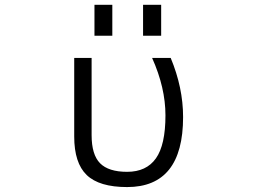

<svg xmlns="http://www.w3.org/2000/svg" viewBox="-20 -757 1040 787"><path d="M730.5 -277.3Q730.5 9.8 501 9.8Q386.7 9.8 335.4 -39.6Q284.2 -88.9 284.2 -197.3V-519.5H355.5V-203.1Q355.5 -123 390.1 -87.9Q424.8 -52.7 501 -52.7Q580.1 -52.7 619.1 -107.9Q658.2 -163.1 658.2 -284.2Q658.2 -397.5 603.5 -519.5H679.7Q730.5 -397.5 730.5 -277.3ZM566.4 -610.4V-737.3H640.6V-610.4ZM367.2 -610.4V-737.3H440.4V-610.4Z"/></svg>

Font: Gen Shin Gothic Monospace Normal
Style: Regular
Weight: 350
Designer: [Source Han Sans]
Ryoko NISHIZUKA  (kana & ideographs); Paul D. Hunt (Latin, Greek & Cyrillic); Wenlong ZHANG  (bopomofo
Version: Version 1.002.20150607